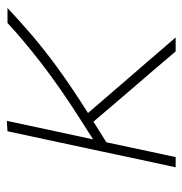

<svg xmlns="http://www.w3.org/2000/svg" viewBox="-6 -530 536 564"><g transform="rotate(-90 262.0 -248.0)"><path d="M52.5 0Q64.5 -56 76 -108.5Q87 -160.5 100 -221.5L110.5 -270.5Q123.5 -331.5 135 -385Q146.5 -438 158.5 -494L189 -496Q173 -421 159 -356Q145 -291 134.5 -242.5L195 -281Q290.5 -342 360 -396Q429.5 -450 476.5 -494H520.5Q484.5 -460 443.2 -424.5Q402 -389 346.5 -348.2Q291 -307.5 212 -257.5L295.5 -160.5Q327 -124 363 -82.5Q399 -41 434 0H393Q362.5 -36 333 -70.5Q303.5 -105 271.5 -142L186.5 -241.5L126 -203.5Q114.5 -148.5 104 -100Q93.5 -51.5 82.5 0Z"/></g></svg>

Font: Heraclito Thin
Style: Italic
Weight: 100
Italic angle: -12°
Designer: Kostas Bartsokas (font) & Cristiano Sobral (main changes)
Foundry: Kostas Bartsokas (font) & Cristiano Sobral (main changes)
Version: Version 1.00;July 8, 2020;FontCreator 13.0.0.2655 64-bit